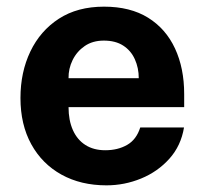

<svg xmlns="http://www.w3.org/2000/svg" viewBox="-20 -547 616 577"><path d="M300 10Q223 10 164.8 -22.2Q106.5 -54.5 74 -113.5Q41.5 -172.5 41.5 -252.5Q41.5 -330 71.2 -392.2Q101 -454.5 157 -490.8Q213 -527 292.5 -527Q371.5 -527 425 -493.8Q478.5 -460.5 506 -401.2Q533.5 -342 533.5 -264.5V-225H186Q186 -185.5 199 -156.2Q212 -127 236.8 -111.2Q261.5 -95.5 296.5 -95.5Q334 -95.5 362 -111.5Q390 -127.5 401.5 -164H533Q524 -109 489 -70Q454 -31 404 -10.5Q354 10 300 10ZM186 -312H397Q397 -343 385.2 -369Q373.5 -395 350.2 -410Q327 -425 292 -425Q258.5 -425 234.8 -408.8Q211 -392.5 198.2 -366.5Q185.5 -340.5 186 -312Z"/></svg>

Font: Public Sans Thin
Style: Bold
Weight: 700
Version: Version 2.001